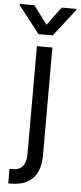

<svg xmlns="http://www.w3.org/2000/svg" viewBox="-99 -797 434 1035"><g transform="rotate(5 117.5 -279.5)"><path d="M76.7 -545.5V39.8C76.7 95.2 54 126.4 2.8 126.4H-12.8V204.5H4.3C109.4 204.5 160.5 140.6 160.5 39.8V-545.5ZM-35.5 -758.5 79.5 -610.8H156.2L271.3 -758.5V-764.2H191.8L117.9 -664.8L44 -764.2H-35.5Z"/></g></svg>

Font: Margiela Sans
Style: Regular
Weight: 400
Designer: Stefan Endress, Andreas Faust
Version: Version 1.100;FEAKit 1.0